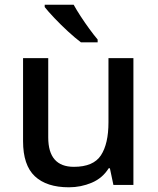

<svg xmlns="http://www.w3.org/2000/svg" viewBox="-20 -786 670 816"><path d="M547 -539V0H462L447 -71H442Q416 -29 370 -9.5Q324 10 273 10Q178 10 128 -37Q78 -84 78 -186V-539H185V-202Q185 -77 294 -77Q377 -77 409 -126Q441 -175 441 -266V-539ZM293 -766Q305 -744 323 -716.5Q341 -689 360 -663Q379 -637 395 -618V-606H324Q300 -624 269.5 -652Q239 -680 211.5 -709Q184 -738 170 -756V-766Z"/></svg>

Font: Noto Sans Bengali Medium
Style: Regular
Weight: 500
Designer: Jelle Bosma - Monotype Design Team
Foundry: Monotype Imaging Inc.
Version: Version 2.003; ttfautohint (v1.8.4.7-5d5b)